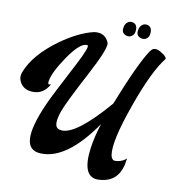

<svg xmlns="http://www.w3.org/2000/svg" viewBox="-90 -774 908 994"><g transform="rotate(10 364.0 -277.0)"><path d="M597 -694Q598 -694 599 -694Q627 -691 628 -661Q629 -632 608 -621Q600 -617 591 -618Q559 -623 561 -653Q563 -681 585 -692Q591 -694 597 -694ZM520 -694Q521 -694 522 -694Q550 -691 551 -661Q552 -632 531 -621Q523 -617 514 -618Q482 -623 484 -653Q486 -681 508 -692Q514 -694 520 -694ZM341 -609Q398 -616 418 -565Q425 -537 349 -393Q260 -225 242 -175Q214 -95 245 -82Q311 -55 457 -212Q480 -237 501 -261Q591 -488 640 -560Q650 -573 655 -575Q675 -584 710 -559Q729 -545 728 -536Q667 -460 599 -268Q527 -67 539 4Q544 27 559 29Q578 29 593.5 23Q609 17 615 11L621 5Q621 5 615 41Q593 131 506 139Q498 140 491 140Q406 140 426 -13Q434 -72 457 -145Q313 63 177 58Q47 55 161 -200Q182 -247 278 -430Q332 -534 317 -536Q279 -542 215 -447Q160 -366 152 -319Q148 -297 162 -302Q164 -303 167 -304Q136 -247 79 -249Q32 -250 12 -286Q-2 -310 8 -338Q45 -436 167 -524Q261 -591 341 -609Z"/></g></svg>

Font: Sagha
Style: Regular
Weight: 400
Designer: MUHAMMAD YONI
Version: Version 001.000